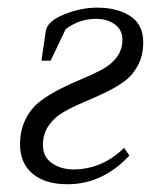

<svg xmlns="http://www.w3.org/2000/svg" viewBox="-20 -472 426 500"><path d="M32.2 -96.2Q32.2 -133.3 46.9 -162.1Q61.5 -190.9 85.2 -208.7Q108.9 -226.6 137.2 -240.7Q165.5 -254.9 193.8 -266.6Q222.2 -278.3 245.8 -291Q269.5 -303.7 284.2 -323.2Q298.8 -342.8 298.8 -368.2Q298.8 -394 279.3 -408.4Q259.8 -422.9 229 -422.9Q186.5 -422.9 150.9 -396L111.8 -314H87.9L99.1 -390.1Q102.5 -416.5 146.5 -434.3Q190.4 -452.1 232.9 -452.1Q285.2 -452.1 319.1 -430.2Q353 -408.2 353 -361.8Q353 -327.1 338.6 -300.8Q324.2 -274.4 301.3 -258.3Q278.3 -242.2 250.5 -229.2Q222.7 -216.3 194.6 -204.3Q166.5 -192.4 143.6 -179Q120.6 -165.5 106.2 -144Q91.8 -122.6 91.8 -94.2Q91.8 -63.5 115.2 -47.1Q138.7 -30.8 170.9 -30.8Q245.6 -30.8 303.2 -86.9L316.9 -66.9Q247.1 7.8 155.8 7.8Q97.2 7.8 64.7 -19.8Q32.2 -47.4 32.2 -96.2Z"/></svg>

Font: Dihjauti S
Style: Italic
Weight: 400
Italic angle: -9°
Designer: T. Christopher White
Version: Version 3.0.0